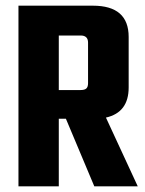

<svg xmlns="http://www.w3.org/2000/svg" viewBox="-20 -656 509 676"><path d="M187 -238V0H45V-636H307Q433 -636 433 -526V-348Q433 -260 353 -242L465 0H312L212 -238ZM187 -531V-339H264Q278 -339 284 -344.5Q290 -350 290 -363V-506Q290 -531 264 -531Z"/></svg>

Font: Teko SemiBold
Style: Regular
Weight: 600
Designer: Manushi Parikh, Jonny Pinhorn
Foundry: Indian Type Foundry
Version: Version 1.106;PS 1.0;hotconv 1.0.78;makeotf.lib2.5.61930; tt